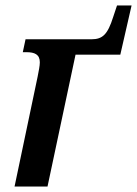

<svg xmlns="http://www.w3.org/2000/svg" viewBox="-20 -679 499 699"><path d="M117 -400 33 0H153L255 -480H418L459 -659H406L392 -617C372 -554 354 -536 313 -536H73L63 -489H76C106 -489 125 -481 125 -452C125 -440 121 -420 117 -400Z"/></svg>

Font: Noto Serif Condensed SemiBold
Style: Italic
Weight: 600
Width: 3
Italic angle: -12°
Designer: Monotype Design Team
Foundry: Monotype Imaging Inc.
Version: Version 2.014